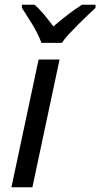

<svg xmlns="http://www.w3.org/2000/svg" viewBox="-20 -786 421 806"><path d="M28 0 142 -536H230L116 0ZM72 -766H125Q144 -750 164 -726Q184 -702 204 -675Q235 -702 266 -725.5Q297 -749 324 -766H381V-753Q369 -742 349.5 -723.5Q330 -705 309 -684Q288 -663 269 -642.5Q250 -622 240 -606H154Q140 -644 115.5 -684Q91 -724 72 -753Z"/></svg>

Font: BC Sans
Style: Italic
Weight: 400
Italic angle: -12°
Designer: Monotype Design Team
Designer: Province of B.C.
Foundry: Monotype Imaging Inc.
Version: Version 2.000;GOOG;noto-source:20170915:90ef993387c0